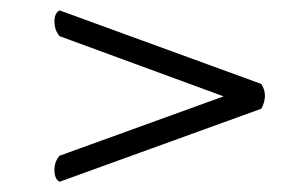

<svg xmlns="http://www.w3.org/2000/svg" viewBox="-20 -422 590 371"><path d="M412.1 -235.8 95.2 -352.1Q85.4 -363.3 85.2 -380.1Q85 -397 95.2 -401.9L484.9 -259.8Q499 -237.8 484.9 -211.9L95.2 -70.8Q85.4 -75.7 85.2 -92.8Q85 -109.9 95.2 -121.1Z"/></svg>

Font: Linux Libertine Capitals
Style: Small Caps
Weight: 400
Designer: Philipp H. Poll
Foundry: Philipp H. Poll
Version: Version 5.1.3